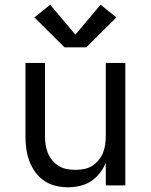

<svg xmlns="http://www.w3.org/2000/svg" viewBox="-20 -787 640 815"><path d="M268 8Q242 8 215.5 1.5Q189 -5 167 -20Q145 -35 129 -57.5Q113 -80 104 -105Q95 -130 91.5 -156.5Q88 -183 88 -210V-520H171V-210Q171 -192 173.5 -173.5Q176 -155 183 -138Q190 -121 202 -106.5Q214 -92 229.5 -82.5Q245 -73 263.5 -69.5Q282 -66 300 -66Q318 -66 336.5 -69.5Q355 -73 370.5 -82.5Q386 -92 398 -106.5Q410 -121 417 -138Q424 -155 426.5 -173.5Q429 -192 429 -210V-520H512V0H429V-96Q419 -72 403 -51.5Q387 -31 366 -17.5Q345 -4 319.5 2Q294 8 268 8ZM346 -586H254L126 -713L193 -767L300 -640L407 -767L474 -713Z"/></svg>

Font: Zed Mono Extended
Style: Regular
Weight: 400
Width: 7
Monospace: yes
Designer: Belleve Invis
Foundry: Belleve Invis
Version: Version 1.0.0; ttfautohint (v1.8.4)